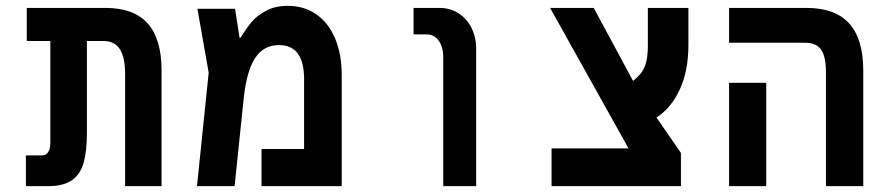

<svg xmlns="http://www.w3.org/2000/svg" viewBox="-20 -636 3040 656"><path d="M333.5 -496H277V-184Q277 -119 265.5 -79.2Q254 -39.5 225 -19.8Q196 0 144 0H68.5V-105H124Q137 -105 144.5 -116.2Q152 -127.5 152 -151V-496H71.5V-609H340Q437 -609 484.5 -556Q532 -503 532 -395.5V0H407.5V-383Q407.5 -440 389.5 -468Q371.5 -496 333.5 -496Z M1147.5 -379.5V0H873.5V-127H1019V-365.5Q1019 -482 933 -482Q881 -482 852 -438.2Q823 -394.5 813 -303L781.5 0H653L693 -387.5L654.5 -606H783L798.5 -507H802Q820.5 -537.5 838.8 -559.8Q857 -582 888.5 -599Q920 -616 963.5 -616Q1019 -616 1060.8 -587Q1102.5 -558 1125 -504.5Q1147.5 -451 1147.5 -379.5Z M1438 -518.5H1393V-609H1480.5Q1518.5 -609 1547.2 -590.2Q1576 -571.5 1591.5 -539.5Q1607 -507.5 1607 -468.5V0H1494.5V-439Q1494.5 -475.5 1479 -497Q1463.5 -518.5 1438 -518.5Z M1864.5 -129H2127.5L1859.5 -609H2008.5L2143 -359.5Q2160.5 -373.5 2171.2 -387.8Q2182 -402 2187.8 -424Q2193.5 -446 2193.5 -480V-609H2332V-482Q2332 -393 2302.2 -329.5Q2272.5 -266 2223 -234.5L2306.5 -113.5V0H1864.5Z M2730.5 -490H2471V-609H2735.5Q2833.5 -609 2881.5 -555.8Q2929.5 -502.5 2929.5 -394.5V0H2802V-388.5Q2802 -443.5 2785.2 -466.8Q2768.5 -490 2730.5 -490ZM2471 -353H2598V0H2471Z"/></svg>

Font: JuliaMono
Style: Bold
Weight: 700
Monospace: yes
Designer: cormullion
Foundry: corm
Version: Version 0.055; ttfautohint (v1.8.4)